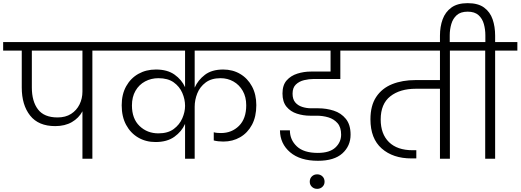

<svg xmlns="http://www.w3.org/2000/svg" viewBox="-49 -1007 3302 1218"><path d="M301 -207Q195 -207 142 -274Q89 -341 89 -452V-686H-29V-740H678V-686H537V0H474V-301Q451 -258 407 -232.5Q363 -207 301 -207ZM153 -452Q153 -364 192 -313Q231 -262 316 -262Q367 -262 402 -284.5Q437 -307 455.5 -344.5Q474 -382 474 -426V-686H153Z M938 -106Q876 -106 827.5 -134.5Q779 -163 751 -215Q723 -267 723 -339Q723 -409 751.5 -460Q780 -511 829 -538.5Q878 -566 940 -566Q1013 -566 1058.5 -533.5Q1104 -501 1125 -454V-686H620V-740H1680V-686H1186V-451Q1207 -499 1251 -532.5Q1295 -566 1367 -566Q1427 -566 1474.5 -538Q1522 -510 1549.5 -459Q1577 -408 1577 -340Q1577 -267 1549.5 -215.5Q1522 -164 1474.5 -136.5Q1427 -109 1368 -109Q1334 -109 1307 -116V-168Q1317 -165 1329.5 -164Q1342 -163 1353 -163Q1421 -163 1467 -208.5Q1513 -254 1513 -339Q1513 -392 1491 -430.5Q1469 -469 1432 -490Q1395 -511 1350 -511Q1292 -511 1255.5 -483.5Q1219 -456 1202.5 -414.5Q1186 -373 1186 -330V0H1125V-221Q1104 -173 1057.5 -139.5Q1011 -106 938 -106ZM788 -338Q788 -254 836.5 -207.5Q885 -161 956 -161Q1016 -161 1053 -188.5Q1090 -216 1107.5 -256.5Q1125 -297 1125 -335V-336Q1125 -377 1107.5 -417.5Q1090 -458 1053 -484.5Q1016 -511 956 -511Q910 -511 871.5 -490.5Q833 -470 810.5 -431Q788 -392 788 -338Z M1968 13Q1855 13 1791.5 -41Q1728 -95 1727 -180H1790Q1790 -120 1834 -78.5Q1878 -37 1967 -37Q2042 -37 2078.5 -71Q2115 -105 2115 -153Q2115 -200 2092 -226Q2069 -252 2034 -262.5Q1999 -273 1960 -273H1918Q1875 -273 1834.5 -286Q1794 -299 1768.5 -330Q1743 -361 1743 -414Q1743 -467 1769.5 -497Q1796 -527 1837.5 -540Q1879 -553 1923 -553H2048V-686H1622V-740H2256V-686H2110V-506H1942Q1911 -506 1880 -498.5Q1849 -491 1828 -471Q1807 -451 1807 -413Q1807 -378 1823.5 -358Q1840 -338 1867.5 -329Q1895 -320 1926 -320H1971Q2021 -320 2068 -305Q2115 -290 2145 -253Q2175 -216 2175 -153Q2175 -81 2123 -34Q2071 13 1968 13ZM1963 191Q1943 191 1929.5 178Q1916 165 1916 146Q1916 125 1929.5 112Q1943 99 1963 99Q1983 99 1996.5 112Q2010 125 2010 146Q2010 165 1996.5 178Q1983 191 1963 191Z M2198 -686V-740H2946V-686H2805V0H2742V-444H2589Q2488 -444 2427 -396Q2366 -348 2366 -249Q2366 -157 2418.5 -105.5Q2471 -54 2569 -54H2592V-2H2561Q2444 -2 2372.5 -65Q2301 -128 2301 -250Q2301 -337 2337.5 -392Q2374 -447 2438.5 -473Q2503 -499 2587 -499H2742V-686Z M3029 0V-686H2888V-740H3030V-783Q3030 -820 3020.5 -854.5Q3011 -889 2986.5 -911Q2962 -933 2918 -933Q2873 -933 2848.5 -911Q2824 -889 2814 -854.5Q2804 -820 2804 -783V-724H2742V-781Q2742 -838 2759 -884.5Q2776 -931 2814.5 -959Q2853 -987 2918 -987Q2984 -987 3022 -959Q3060 -931 3076 -884.5Q3092 -838 3092 -781V-740H3233V-686H3092V0Z"/></svg>

Font: Poppins Light
Style: Regular
Weight: 300
Designer: Ninad Kale (Devanagari), Jonny Pinhorn (Latin)
Version: Version 5.002